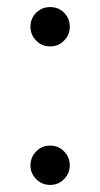

<svg xmlns="http://www.w3.org/2000/svg" viewBox="-20 -511 283 542"><path d="M122 -380Q98 -380 82 -396.5Q66 -413 66 -435Q66 -459 82 -475Q98 -491 122 -491Q145 -491 161 -475Q177 -459 177 -435Q177 -413 161 -396.5Q145 -380 122 -380ZM122 11Q98 11 82 -5.5Q66 -22 66 -44Q66 -67 82 -83.5Q98 -100 122 -100Q145 -100 161 -83.5Q177 -67 177 -44Q177 -22 161 -5.5Q145 11 122 11Z"/></svg>

Font: Shin Retro Maru Gothic Regular
Style: Regular
Weight: 400
Designer: Iose
Foundry: Typographish
Version: Version 1.002